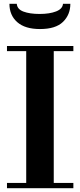

<svg xmlns="http://www.w3.org/2000/svg" viewBox="-20 -998 423 1018"><path d="M119 -15V-754H265V-15ZM17 0V-28H369V0ZM17 -727V-754H369V-727ZM192 -844Q113 -844 71.5 -880.5Q30 -917 30 -978H69Q71 -949 104.5 -936.5Q138 -924 190 -924Q243 -924 277.5 -937.5Q312 -951 314 -978H353Q353 -920 314 -882Q275 -844 192 -844Z"/></svg>

Font: Libre Bodoni Medium
Style: Regular
Weight: 500
Designer: Pablo Impallari, Rodrigo Fuenzalida
Foundry: Impallari Type
Version: Version 2.005;gftools[0.9.23]